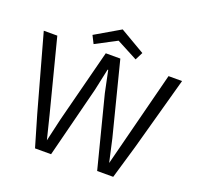

<svg xmlns="http://www.w3.org/2000/svg" viewBox="-157 -1115 1315 1283"><g transform="rotate(20 500.0 -473.5)"><path d="M222.2 0 157.2 -222.2 8.3 -758.8H104.5L237.8 -240.7L278.3 -77.6L315.9 -240.7L449.2 -758.8H552.7L684.6 -240.7L721.2 -77.6L895.5 -758.8H991.7L847.2 -234.9L778.3 0H664.1L534.7 -505.4L502.4 -660.2H498L464.8 -505.4L336.4 0ZM351.6 -788.6 323.7 -843.8 501 -947.3 678.2 -843.8 650.4 -788.6 501 -867.2Z"/></g></svg>

Font: Duru Sans
Style: Regular
Weight: 400
Designer: Onur Yazõcõgil
Foundry: Onur Yazõcõgil
Version: Version 1.002